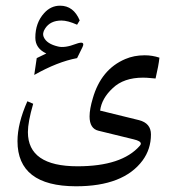

<svg xmlns="http://www.w3.org/2000/svg" viewBox="-20 -441 605 675"><path d="M270 -275.3 251 -236.7Q181.9 -223.7 100.4 -177.5L109.1 -236.7Q126 -244.9 142.8 -253Q104.2 -271 104.2 -308.5Q104.2 -360.7 135.2 -394.9Q158.6 -421 191.2 -421Q238.5 -421 260.2 -369.3L251 -354.1Q218.3 -368.8 196.1 -368.8Q156.4 -368.8 138.5 -340.5Q127.6 -324.2 134.1 -310.1Q144.4 -286.7 184.1 -277.5Q207.5 -271.5 247.1 -286.7Q281.4 -299.2 270 -275.3ZM252.4 143.6Q408.2 143.6 471.2 71.8Q475.1 67.9 475.1 64Q475.1 54.7 449.7 48.8L326.2 18.6Q294.9 11.2 294.9 -31.7Q294.9 -57.6 306.2 -95.2Q335.4 -197.3 420.4 -233.4Q451.2 -246.6 487.8 -246.6Q488.8 -246.6 489.7 -246.6Q515.1 -246.6 540.5 -238.3Q537.6 -210.4 526.9 -165L509.8 -166.5Q495.6 -168 482.9 -168Q415 -168 376.5 -131.3Q337.4 -95.2 332 -52.2L468.8 -18.6Q510.7 -7.8 510.7 31.7Q510.7 83 481.4 123Q414.1 213.9 247.6 213.9Q247.1 213.9 246.6 213.9Q41.5 213.4 41.5 55.2Q41.5 -6.8 76.2 -85L96.7 -76.2Q78.1 -12.2 78.1 23.4Q78.1 143.6 252.4 143.6Z"/></svg>

Font: Parastoo Print
Style: Print
Weight: 400
Foundry: Saber Rastikerdar (saber.rastikerdar@gmail.com)
Version: Version 1.0.0-alpha5